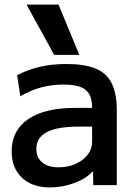

<svg xmlns="http://www.w3.org/2000/svg" viewBox="-20 -810 593 840"><path d="M199 10Q121 10 76 -32.5Q31 -75 31 -148Q31 -239 103 -288.5Q175 -338 308 -338H383Q383 -394 354.5 -417Q326 -440 257 -440Q207 -440 161.5 -428Q116 -416 69 -389L55 -481Q103 -506 155.5 -518Q208 -530 270 -530Q350 -530 398.5 -510Q447 -490 469 -445Q491 -400 491 -327V0H388L387 -60H385Q358 -29 305.5 -9.5Q253 10 199 10ZM237 -78Q277 -78 310.5 -93Q344 -108 363.5 -133Q383 -158 383 -189V-256H323Q231 -256 185 -232Q139 -208 139 -159Q139 -121 164.5 -99.5Q190 -78 237 -78ZM217 -570 96 -790H236L327 -570Z"/></svg>

Font: M PLUS 2 Medium
Style: Regular
Weight: 500
Designer: Coji Morishita
Foundry: UNDERFOREST DESIGN
Version: Version 1.001